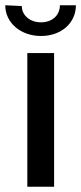

<svg xmlns="http://www.w3.org/2000/svg" viewBox="-42 -711 309 731"><path d="M62 0H164V-509H62ZM-22 -691C-22 -624 37 -574 114 -574C192 -574 247 -624 247 -691H186C186 -652 156 -626 114 -626C73 -626 41 -652 41 -688Z"/></svg>

Font: Vanilla Cream DemiBold
Style: Regular
Weight: 600
Designer: Jeremy Tribby, Jinavaṁso
Foundry: Tribby Type
Version: Version 1.422;Glyphs 3.1.2 (3151)